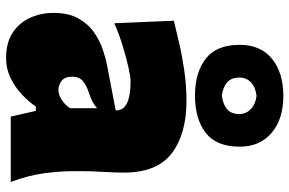

<svg xmlns="http://www.w3.org/2000/svg" viewBox="-187 -791 995 661"><g transform="rotate(90 310.5 -460.5)"><path d="M180.2 16.1Q127 16.1 92.5 -6.6Q58.1 -29.3 41.3 -66.7Q24.4 -104 24.4 -147.5Q24.4 -198.7 43.2 -232.4Q62 -266.1 90.6 -286.1Q119.1 -306.2 149.9 -316.7Q180.7 -327.1 204.1 -331.5L359.9 -361.3Q362.8 -412.6 258.3 -412.6Q245.1 -412.6 211.2 -405Q177.2 -397.5 136 -384.8Q94.7 -372.1 60.1 -356.4L51.3 -561.5Q81.1 -568.8 125 -579.1Q168.9 -589.4 221.2 -597.2Q273.4 -605 327.1 -605Q440.9 -605 507.6 -554.4Q574.2 -503.9 574.2 -390.1Q574.2 -360.4 571.8 -318.8Q569.3 -277.3 569.3 -248V-216.3Q569.3 -168 576.7 -113.8Q584 -59.6 606.4 0H381.3L361.8 -86.4H346.7Q330.1 -61.5 304.7 -37.8Q279.3 -14.2 247.6 1Q215.8 16.1 180.2 16.1ZM290 -164.1Q305.7 -164.1 323 -175Q340.3 -186 352.5 -204.1V-297.4Q344.7 -289.6 333 -283Q321.3 -276.4 293.9 -267.1Q275.9 -261.2 260 -249Q244.1 -236.8 244.1 -210.9Q244.1 -186 258.5 -175Q272.9 -164.1 290 -164.1ZM309.1 -634.3Q229.5 -634.3 181.9 -671.4Q134.3 -708.5 134.3 -788.6Q134.3 -859.9 182.1 -899.2Q230 -938.5 310.1 -938.5Q389.6 -938.5 437.3 -898.2Q484.9 -857.9 484.9 -788.6Q484.9 -707.5 437 -670.9Q389.2 -634.3 309.1 -634.3ZM309.1 -726.6Q338.9 -730.5 355.7 -744.6Q372.6 -758.8 372.6 -787.1Q372.6 -810.1 355.7 -826.4Q338.9 -842.8 310.1 -846.2Q280.3 -842.8 263.7 -827.1Q247.1 -811.5 247.1 -787.1Q247.1 -758.8 263.9 -744.6Q280.8 -730.5 309.1 -726.6Z"/></g></svg>

Font: Pinar Black
Style: Regular
Weight: 900
Designer: Amin Abedi
Version: Version 3.000